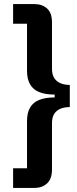

<svg xmlns="http://www.w3.org/2000/svg" viewBox="-20 -780 378 938"><path d="M44 -760H149Q186 -760 210 -738.5Q234 -717 234 -670V-444Q234 -404 257.5 -384.5Q281 -365 321 -365V-257Q281 -257 257.5 -238Q234 -219 234 -178V48Q234 94 210 116Q186 138 149 138H44V42H112V-188Q112 -230 127.5 -255.5Q143 -281 173 -292.5Q203 -304 247 -304V-318Q203 -318 173 -329.5Q143 -341 127.5 -367Q112 -393 112 -434V-664H44Z"/></svg>

Font: IBM Plex Sans Condensed
Style: Bold
Weight: 700
Width: 3
Designer: Mike Abbink, Paul van der Laan, Pieter van Rosmalen
Foundry: Bold Monday
Version: Version 3.201